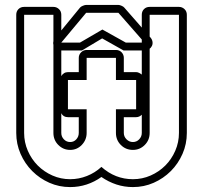

<svg xmlns="http://www.w3.org/2000/svg" viewBox="-20 -745 862 780"><path d="M256 -269Q237 -269 229 -285V-205Q229 -190 239.5 -179Q250 -168 265 -168Q280 -168 290 -179Q300 -190 300 -205V-269ZM520 -168Q535 -168 545.5 -179Q556 -190 556 -205V-279Q546 -269 533 -269H483V-205Q483 -190 494 -179Q505 -168 520 -168ZM229 -436Q233 -443 240 -447.5Q247 -452 256 -452H300V-510Q300 -523 309.5 -532.5Q319 -542 332 -542H451Q465 -542 474 -532.5Q483 -523 483 -510V-452H533Q539 -452 545 -449Q551 -446 556 -442V-685Q556 -699 565 -708Q574 -717 588 -717H707Q720 -717 729.5 -708Q739 -699 739 -685V-205Q739 -160 721.5 -120Q704 -80 674 -50Q644 -20 604.5 -2.5Q565 15 520 15Q485 15 453 4.5Q421 -6 392 -26Q364 -6 332 4.5Q300 15 265 15Q220 15 180.5 -2.5Q141 -20 111 -50Q81 -80 63.5 -120Q46 -160 46 -205V-685Q46 -699 55 -708Q64 -717 78 -717H197Q210 -717 219.5 -708Q229 -699 229 -685ZM256 -301H332V-205Q332 -177 312.5 -156.5Q293 -136 265 -136Q237 -136 217 -156Q197 -176 197 -205V-685H78V-205Q78 -167 93 -132.5Q108 -98 133.5 -72.5Q159 -47 193 -32Q227 -17 265 -17Q300 -17 333 -30Q366 -43 392 -67Q448 -17 520 -17Q558 -17 592 -32Q626 -47 651.5 -72.5Q677 -98 692 -132.5Q707 -167 707 -205V-685H588V-205Q588 -176 568 -156Q548 -136 520 -136Q491 -136 471 -156Q451 -176 451 -205V-301H533V-420H451V-510H332V-420H256ZM305 -714Q308 -718 316.5 -721.5Q325 -725 330 -725H461Q466 -725 474 -721.5Q482 -718 485 -714L591 -593Q598 -585 599.5 -575.5Q601 -566 597 -558Q593 -550 585.5 -545Q578 -540 567 -540H482L395 -589L313 -540H229Q207 -540 199 -557.5Q191 -575 205 -592ZM229 -572H305L396 -625L491 -572H567L461 -693H330Z"/></svg>

Font: Lichte PostBus
Style: Regular
Weight: 400
Designer: Peter Wiegel
Version: Version 1.001